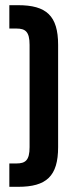

<svg xmlns="http://www.w3.org/2000/svg" viewBox="-20 -720 291 740"><path d="M16 -700V-610H43C78 -610 94 -598 94 -547V-153C94 -102 78 -90 43 -90H16V0H50C159 0 204 -41 204 -153V-547C204 -659 159 -700 50 -700Z"/></svg>

Font: Bebas Neue
Style: Bold
Weight: 700
Designer: Ryoichi Tsunekawa
Foundry: Ryoichi Tsunekawa
Version: Version 1.300